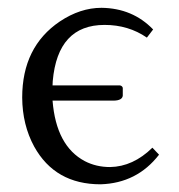

<svg xmlns="http://www.w3.org/2000/svg" viewBox="-20 -462 461 494"><path d="M115.2 -242.2H289.1Q294.9 -240.7 295.9 -235.8V-215.8Q294.4 -203.6 272.9 -203.1H115.2Q124.5 -86.4 198.2 -47.4Q227.5 -32.2 263.2 -32.2Q322.3 -33.2 372.1 -82L389.2 -64Q332.5 9.3 238.8 12.2Q121.6 12.2 67.9 -85Q37.6 -140.6 37.1 -210.9Q37.1 -341.3 133.8 -406.7Q186.5 -441.9 241.2 -441.9Q321.3 -440.9 374 -386.2L357.9 -365.2Q310.5 -397.9 249 -397.9Q128.4 -397.9 115.7 -253.4Q115.7 -247.6 115.2 -242.2Z"/></svg>

Font: Linux Biolinum O
Style: Regular
Weight: 400
Designer: Philipp H. Poll
Foundry: Philipp H. Poll
Version: Version 1.0.4